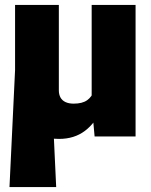

<svg xmlns="http://www.w3.org/2000/svg" viewBox="-20 -548 606 771"><path d="M41 -277.3H183.1L205.6 203.1H18.1ZM348.1 -528.3H524.4V0H359.9L348.1 -129.9ZM409.2 -239.3Q409.2 -167.5 386.7 -111.3Q364.3 -55.2 321.3 -22.7Q278.3 9.8 217.3 9.8Q138.7 9.8 89.6 -35.9Q40.5 -81.5 40.5 -186V-528.3H216.3V-185.1Q216.3 -168.5 222.9 -156.5Q229.5 -144.5 242.9 -138.2Q256.3 -131.8 275.9 -131.8Q310.5 -131.8 329.8 -145.5Q349.1 -159.2 356.9 -183.3Q364.7 -207.5 364.7 -238.3Z"/></svg>

Font: Heebo Black
Style: Regular
Weight: 900
Designer: Oded Ezer
Foundry: Ezer Type House
Version: Version 3.100